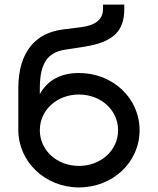

<svg xmlns="http://www.w3.org/2000/svg" viewBox="-20 -814 690 839"><path d="M60 -427V-245C61 -106 178 5 325 5C473 5 590 -105 590 -245C590 -385 473 -495 325 -495C241 -495 186 -460 154 -403V-427C154 -535 186 -585 265 -597L349 -610C475 -630 523 -678 523 -774V-794H430V-774C430 -731 400 -703 332 -695L253 -685C140 -670 60 -593 60 -427ZM154 -245C154 -333 229 -401 325 -401C421 -401 496 -333 496 -245C496 -157 421 -89 325 -89C229 -89 154 -157 154 -245Z"/></svg>

Font: Grotesk 02 Mince
Style: Bold
Weight: 400
Designer: Frank Adebiaye, contributions by Jérémy Landes, Ariel Martín Pérez
Foundry: Velvetyne Type Foundry
Version: Version 3.000;Glyphs 3.1.2 (3150)